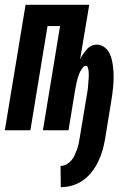

<svg xmlns="http://www.w3.org/2000/svg" viewBox="-37 -540 557 796"><path d="M215 236 214 148Q226 148 237.5 142Q249 136 258 126Q267 116 272 104.5Q277 93 281.5 81.5Q286 70 288.5 58Q291 46 293 34L320 -128Q321 -134 322 -140Q323 -146 324 -152Q325 -158 326 -164Q327 -170 327.5 -176Q328 -182 328.5 -188.5Q329 -195 329.5 -201Q330 -207 330.5 -213Q331 -219 331 -225Q331 -231 331 -237Q331 -243 330 -248.5Q329 -254 327 -260.5Q325 -267 319 -267Q312 -267 306.5 -260Q301 -253 297 -246Q293 -239 290.5 -231.5Q288 -224 285.5 -217Q283 -210 281.5 -202.5Q280 -195 278.5 -187.5Q277 -180 275.5 -172.5Q274 -165 273 -158L247 0H141L212 -432H160L89 0H-17L69 -520H333L295 -294Q300 -305 307 -315Q314 -325 322 -334.5Q330 -344 341 -349.5Q352 -355 363 -355Q381 -355 395 -345Q409 -335 416.5 -320Q424 -305 427.5 -288.5Q431 -272 432.5 -254.5Q434 -237 434 -219.5Q434 -202 432.5 -184.5Q431 -167 428.5 -149Q426 -131 423 -113L399 34Q395 58 388.5 81.5Q382 105 371 128Q360 151 344.5 171.5Q329 192 308 207Q287 222 263 229Q239 236 215 236Z"/></svg>

Font: Iosevka Term Curly XBd Obl
Style: Regular
Weight: 800
Italic angle: -9°
Designer: Belleve Invis
Foundry: Belleve Invis
Version: Version 32.3.0